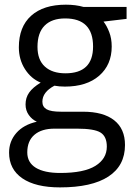

<svg xmlns="http://www.w3.org/2000/svg" viewBox="-20 -565 588 825"><path d="M523.9 -535.2V-483.9L424.8 -472.2Q438.5 -455.1 449.2 -427.5Q460 -399.9 460 -365.2Q460 -286.6 406.2 -239.7Q352.5 -192.9 258.8 -192.9Q234.9 -192.9 213.9 -196.8Q162.1 -169.4 162.1 -127.9Q162.1 -106 180.2 -95.5Q198.2 -85 242.2 -85H336.9Q423.8 -85 470.5 -48.3Q517.1 -11.7 517.1 58.1Q517.1 147 445.8 193.6Q374.5 240.2 237.8 240.2Q132.8 240.2 75.9 201.2Q19 162.1 19 90.8Q19 42 50.3 6.3Q81.5 -29.3 138.2 -42Q117.7 -51.3 103.8 -70.8Q89.8 -90.3 89.8 -116.2Q89.8 -145.5 105.5 -167.5Q121.1 -189.5 154.8 -210Q113.3 -227.1 87.2 -268.1Q61 -309.1 61 -361.8Q61 -449.7 113.8 -497.3Q166.5 -544.9 263.2 -544.9Q305.2 -544.9 338.9 -535.2ZM97.2 89.8Q97.2 133.3 133.8 155.8Q170.4 178.2 238.8 178.2Q340.8 178.2 389.9 147.7Q439 117.2 439 64.9Q439 21.5 412.1 4.6Q385.3 -12.2 311 -12.2H213.9Q158.7 -12.2 127.9 14.2Q97.2 40.5 97.2 89.8ZM141.1 -363.8Q141.1 -307.6 172.9 -278.8Q204.6 -250 261.2 -250Q379.9 -250 379.9 -365.2Q379.9 -485.8 259.8 -485.8Q202.6 -485.8 171.9 -455.1Q141.1 -424.3 141.1 -363.8Z"/></svg>

Font: f01333215
Style: Regular
Weight: 400
Foundry: Ascender Corporation
Version: Version 1.10